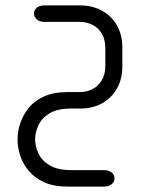

<svg xmlns="http://www.w3.org/2000/svg" viewBox="-20 -402 527 711"><path d="M245 228H365Q382 228 393 236.5Q404 245 404 259Q404 272 393 280.5Q382 289 365 289H229Q180 289 145 273.5Q110 258 88 232.5Q66 207 55.5 176Q45 145 45 114Q45 84 55.5 53Q66 22 87.5 -4Q109 -30 144.5 -45.5Q180 -61 229 -61H274Q301 -61 322.5 -72Q344 -83 357 -105Q370 -127 370 -158V-223Q370 -256 357 -277.5Q344 -299 322.5 -310Q301 -321 274 -321H144Q127 -321 116.5 -330Q106 -339 106 -352Q106 -365 116.5 -373.5Q127 -382 144 -382H275Q323 -382 358.5 -362Q394 -342 413.5 -307Q433 -272 433 -226V-156Q433 -110 413.5 -75Q394 -40 359 -20Q324 0 277 0H242Q192 0 163 18Q134 36 122 62.5Q110 89 110 114Q110 139 122 165.5Q134 192 163.5 210Q193 228 245 228Z"/></svg>

Font: Beiruti
Style: Regular
Weight: 400
Designer: Arlette Boutros
Foundry: Boutros
Version: Version 1.41